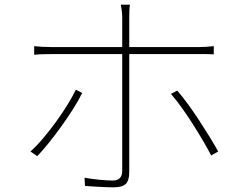

<svg xmlns="http://www.w3.org/2000/svg" viewBox="-20 -787 1040 820"><path d="M532 -52V-556H861Q876 -556 893 -555V-590Q876 -588 859 -587Q842 -586 828 -586H532V-712Q532 -726 532.5 -741Q533 -756 535 -767H496Q498 -758 500 -742Q502 -726 502 -712V-586H199Q175 -586 160.5 -587Q146 -588 126 -590V-553Q145 -555 161 -555.5Q177 -556 200 -556H502V-57Q502 -16 461 -16Q440 -16 407.5 -19Q375 -22 341 -28L343 7Q355 8 371 9Q387 10 404 11Q421 12 437 12.5Q453 13 465 13Q503 13 517.5 -2Q532 -17 532 -52ZM110 -140 139 -120Q162 -144 189 -177.5Q216 -211 242.5 -248Q269 -285 292.5 -322Q316 -359 331 -390L304 -404Q290 -375 267.5 -338.5Q245 -302 218 -265Q191 -228 163 -195Q135 -162 110 -140ZM737 -400 710 -386Q731 -362 755.5 -328Q780 -294 803.5 -257Q827 -220 847.5 -185Q868 -150 882 -123L912 -140Q897 -167 875.5 -202Q854 -237 830.5 -273Q807 -309 782.5 -342.5Q758 -376 737 -400Z"/></svg>

Font: Spoqa Han Sans Neo Thin
Style: Regular
Weight: 100
Designer: [Spoqa Han Sans Neo] Dong-huui Kim  Younghwa Kang  Yujin Lee  [Noto Sans] Ryoko NISHIZUKA  (kana & ideographs); Paul D. 
Foundry: Spoqa (http://www.spoqa-han-sans.com)
Version: Version 1.100;hotconv 1.0.109;makeotfexe 2.5.65596